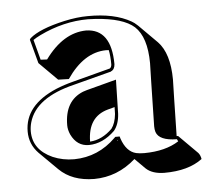

<svg xmlns="http://www.w3.org/2000/svg" viewBox="-43 -485 657 596"><g transform="rotate(-5 286.0 -186.5)"><path d="M224.6 -50.3Q262.2 -52.7 293.9 -84Q306.2 -100.1 309.1 -128.9L309.6 -150.4L287.6 -144.5Q225.1 -127 224.6 -50.3ZM307.1 -328.1Q302.2 -328.6 298.3 -328.6Q229 -327.6 175.8 -249.5L142.6 -250.5L85.9 -307.1L65.9 -381.8L68.8 -386.2Q99.1 -412.6 177.7 -430.2Q217.8 -439 251 -439Q334 -439.9 385.7 -410.2Q395 -404.8 400.9 -398.9Q403.3 -396.5 405.3 -395L461.4 -338.9Q497.1 -301.8 497.6 -220.2Q497.6 -215.8 496.1 -159.7Q494.1 -72.8 493.7 -43.9H498L499.5 -42.5L556.2 14.2Q562.5 21.5 564.5 33.7Q521 66.4 445.8 66.4Q408.2 65.9 388.7 47.4L356.9 15.6Q300.3 65.9 227.5 66.4Q158.7 65.9 118.7 26.4L62 -29.8Q34.2 -58.6 34.2 -98.1Q34.2 -180.2 134.8 -222.7Q159.7 -232.9 188 -240.2L305.2 -271Q310.5 -274.4 311 -283.2Q311 -309.6 307.1 -328.1ZM311 -44.9Q310.1 -47.4 310.1 -47.9H308.1ZM426.8 -80.1Q426.8 -98.1 429.7 -217.8Q431.2 -272.5 431.2 -276.9Q430.7 -358.4 394.5 -391.6Q359.9 -422.4 273.9 -428.2Q261.2 -429.2 251 -429.2Q174.8 -429.2 100.1 -393.1Q85 -385.7 77.1 -379.9L93.8 -316.9L113.8 -315.9Q170.4 -394 242.2 -395Q320.3 -393.1 320.8 -283.2Q319.8 -266.6 308.1 -261.7V-261.2L190.4 -230.5Q69.3 -201.2 47.9 -126Q43.9 -111.8 43.9 -98.1Q43.9 -40.5 104.5 -13.2Q135.3 0 170.9 0Q246.1 -1 300.8 -55.2L303.7 -58.1H317.4L319.3 -51.3Q333.5 -9.8 363.8 -2.4Q374.5 0 389.2 0Q455.6 -0.5 497.1 -27.3Q495.6 -31.2 493.7 -34.2Q438.5 -34.7 429.2 -62.5Q426.8 -70.8 426.8 -80.1ZM321.3 -234.9 318.8 -128.9Q316.9 -96.2 301.3 -77.1Q263.7 -40.5 220.2 -40Q183.1 -40 165 -77.6Q158.2 -92.8 158.2 -106.9Q158.2 -183.1 216.3 -206.5Q222.7 -209 228.5 -210.4Z"/></g></svg>

Font: Linux Biolinum Shadow O
Style: Bold
Weight: 700
Designer: Philipp H. Poll
Foundry: Philipp H. Poll
Version: Version 0.9.2